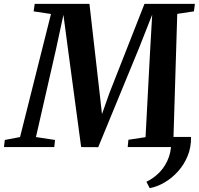

<svg xmlns="http://www.w3.org/2000/svg" viewBox="-62 -763 1032 996"><path d="M929 -52.5Q930 0.5 911.5 45.8Q893 91 861.5 126Q830 161 791.5 183.5Q753 206 714.5 213L697.5 180Q737 161 767.8 128.5Q798.5 96 814.5 50.2Q830.5 4.5 824.5 -52.5ZM-41.5 0 -37 -37 42 -52 202.5 -690.5 112.5 -704 118 -743H402L455 -278.5L467 -171L505.5 -280L687.5 -743H949L944 -704L857.5 -691L838 -52L923.5 -37L920.5 0H600.5L604 -38L693 -51.5L716.5 -496L727.5 -687L659.5 -514.5L447.5 0.5L359 0L291 -505.5L267 -686L227.5 -503L124.5 -52L223.5 -37L219.5 0Z"/></svg>

Font: Merriweather 60pt
Style: Bold Italic
Weight: 700
Italic angle: -7.8°
Version: Version 2.101